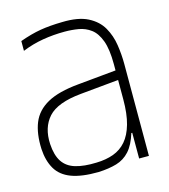

<svg xmlns="http://www.w3.org/2000/svg" viewBox="-100 -724 717 815"><g transform="rotate(-15 258.0 -316.5)"><path d="M414 0V-307Q414 -313 414 -330Q414 -347 414 -366.5Q414 -386 414 -400.5Q414 -415 414 -415Q414 -480 400 -518Q386 -556 362 -574Q338 -592 308.5 -597Q279 -602 248 -602Q198 -602 151 -594Q104 -586 60 -568V-611Q110 -629 151.5 -636Q193 -643 248 -644Q319 -646 361 -624.5Q403 -603 423.5 -567Q444 -531 450.5 -488Q457 -445 457 -404V0ZM233 11Q159 12 114 -5Q69 -22 48 -58Q27 -94 24 -146Q21 -214 40 -261Q59 -308 108.5 -335.5Q158 -363 246 -371L434 -389V-347L246 -329Q141 -319 101 -274.5Q61 -230 65 -157Q68 -107 87 -78.5Q106 -50 143 -39Q180 -28 235 -30Q277 -31 310 -43Q343 -55 366 -81.5Q389 -108 401.5 -152Q414 -196 414 -260L432 -113H410Q395 -64 371 -37.5Q347 -11 313 -1Q279 9 233 11Z"/></g></svg>

Font: Matangi Light
Style: Regular
Weight: 300
Designer: Prashant Pant
Foundry: The Graphic Ant
Version: Version 3.002